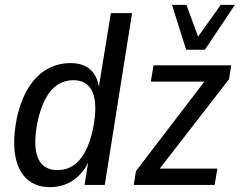

<svg xmlns="http://www.w3.org/2000/svg" viewBox="-20 -759 984 788"><path d="M185 9Q125 9 88.5 -26Q52 -61 42 -124Q32 -187 49 -274Q66 -350 97.5 -400Q129 -450 173 -475Q217 -500 269 -500Q325 -500 354.5 -470Q384 -440 388 -385L383 -386L435 -705H522L410 0H327L345 -111H350Q335 -71 309.5 -44Q284 -17 253 -4Q222 9 185 9ZM216 -61Q252 -61 280 -79Q308 -97 329 -135.5Q350 -174 362 -232Q381 -328 360.5 -379Q340 -430 281 -430Q246 -430 217.5 -412Q189 -394 168 -356Q147 -318 134 -259Q115 -162 135.5 -111.5Q156 -61 216 -61ZM529 0 538 -57 838 -449 833 -424H599L610 -491H929L920 -434L617 -43L623 -67H872L861 0ZM744 -555 686 -739H745L793 -609L886 -739H944L821 -555Z"/></svg>

Font: Nunito Sans 10pt Condensed Medium
Style: Italic
Weight: 500
Width: 3
Italic angle: -9°
Designer: Vernon Adams
Foundry: Vernon Adams
Version: Version 3.101;gftools[0.9.27]